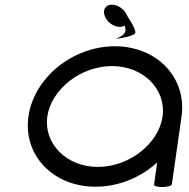

<svg xmlns="http://www.w3.org/2000/svg" viewBox="-20 -778 786 800"><path d="M696.2 -10.5 736.4 -292.6C759.1 -454.1 634.4 -585.2 458.6 -585.2C282.7 -585.2 121.2 -454.1 98.5 -292.6C75.8 -131.1 201.3 0 378.1 0C474.9 0 567.3 -39.2 634.9 -101.2C630.6 -70.6 626.3 -40.1 622 -9.5C619.9 5.5 694.1 4.5 696.2 -10.5ZM177.2 -292.6C192.9 -404.1 314.5 -502.7 446.8 -502.7C579.2 -502.7 673.1 -404.1 657.4 -292.6C641.7 -181.1 520.1 -82.5 387.8 -82.5C255.4 -82.5 161.5 -181.1 177.2 -292.6ZM416.1 -712.2C424.9 -687.2 452.3 -666 478.7 -666C486.9 -666 493.8 -668 499.3 -671.6C512.3 -635.5 488.3 -629.5 463.3 -616C498.7 -620.6 543.9 -631 543.9 -642.2C544.8 -658.5 522.5 -691.8 510 -712.2C501.2 -737.2 472.5 -758.5 446.1 -758.5C419.6 -758.5 407.3 -737.2 416.1 -712.2Z"/></svg>

Font: Hi.
Style: Tall Oblique
Weight: 400
Designer: Mew Too, Robert Jablonski
Foundry: Cannot Into Space Fonts
Version: Version 1.996